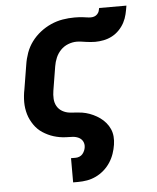

<svg xmlns="http://www.w3.org/2000/svg" viewBox="-54 -617 709 869"><g transform="rotate(-5 300.0 -183.0)"><path d="M243 205V95H265Q273 95 281.5 91.5Q290 88 295.5 81.5Q301 75 304.5 67Q308 59 309 51Q311 36 304.5 24Q298 12 285 6Q272 0 257.5 -0.5Q243 -1 228.5 -1.5Q214 -2 200 -4.5Q186 -7 173 -11Q160 -15 147.5 -21Q135 -27 123.5 -34.5Q112 -42 102.5 -51.5Q93 -61 85.5 -72Q78 -83 72 -95Q66 -107 62 -120.5Q58 -134 56 -148Q54 -162 54 -176Q54 -190 55.5 -205Q57 -220 60 -234L78 -344Q82 -371 91.5 -397.5Q101 -424 118 -447Q135 -470 158 -488Q181 -506 207 -517.5Q233 -529 260 -533.5Q287 -538 314 -538Q324 -538 333 -537.5Q342 -537 351.5 -536Q361 -535 370 -533.5Q379 -532 388 -532Q396 -532 403.5 -534.5Q411 -537 417 -543Q423 -549 425.5 -556.5Q428 -564 429 -571H553Q550 -552 545.5 -532.5Q541 -513 531.5 -495Q522 -477 507.5 -462Q493 -447 475 -437.5Q457 -428 437 -424Q417 -420 398 -420Q388 -420 377 -421Q366 -422 355.5 -423.5Q345 -425 335 -426.5Q325 -428 314 -428Q295 -428 275.5 -420.5Q256 -413 241.5 -398Q227 -383 219 -364Q211 -345 208 -326L190 -216Q187 -198 188 -179.5Q189 -161 197.5 -146Q206 -131 221.5 -122Q237 -113 255.5 -111Q274 -109 292.5 -108Q311 -107 328 -102.5Q345 -98 361 -90.5Q377 -83 391 -73Q405 -63 416.5 -49.5Q428 -36 435 -20Q442 -4 443.5 14Q445 32 442 51Q439 71 432 91.5Q425 112 413 130.5Q401 149 384 164Q367 179 347 188.5Q327 198 306.5 201.5Q286 205 265 205Z"/></g></svg>

Font: Iosevka Slab XBdEx
Style: Italic
Weight: 800
Width: 7
Italic angle: -9°
Monospace: yes
Designer: Belleve Invis
Foundry: Belleve Invis
Version: Version 11.1.1; ttfautohint (v1.8.3)